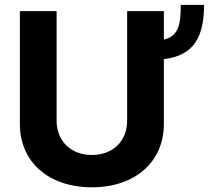

<svg xmlns="http://www.w3.org/2000/svg" viewBox="-20 -774 910 804"><path d="M736.9 -753.6C736.9 -676.1 730.1 -623.6 666.2 -608V-727.3H512.4V-268.1C512.4 -185 454.2 -125 364.7 -125C275.6 -125 217 -185 217 -268.1V-727.3H63.2V-255C63.2 -95.9 183.2 10.3 364.7 10.3C545.5 10.3 666.2 -95.9 666.2 -255V-526.3C794.4 -541.5 834.5 -623.2 834.5 -753.6Z"/></svg>

Font: Karasuma Gothic
Style: Bold
Weight: 700
Designer: Rasmus Andersson / Ryoko Nishizuka
Foundry: Genbu
Version: Version 1.00